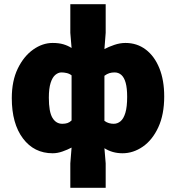

<svg xmlns="http://www.w3.org/2000/svg" viewBox="-20 -716 836 912"><path d="M314 176V60L320 -15Q301 -5 277 3.5Q253 12 230 12Q142 12 89 -58.5Q36 -129 36 -250Q36 -332 64.5 -390.5Q93 -449 137.5 -480.5Q182 -512 230 -512Q260 -512 281.5 -505.5Q303 -499 320 -488L314 -560V-696H482V-560L476 -483Q497 -494 523.5 -503Q550 -512 576 -512Q631 -512 672.5 -480.5Q714 -449 737 -392Q760 -335 760 -258Q760 -172 732 -111.5Q704 -51 658.5 -19.5Q613 12 562 12Q538 12 516.5 6Q495 0 476 -12L482 60V176ZM276 -128Q290 -128 300.5 -131.5Q311 -135 320 -144V-358Q310 -366 297 -369Q284 -372 272 -372Q257 -372 243 -360.5Q229 -349 220.5 -322.5Q212 -296 212 -252Q212 -185 229 -156.5Q246 -128 276 -128ZM520 -128Q538 -128 552.5 -140Q567 -152 575.5 -180Q584 -208 584 -256Q584 -297 577 -322.5Q570 -348 556.5 -360Q543 -372 524 -372Q511 -372 499.5 -368.5Q488 -365 476 -356V-142Q487 -134 498 -131Q509 -128 520 -128Z"/></svg>

Font: Source Sans 3 Black
Style: Regular
Weight: 900
Designer: Paul D. Hunt
Foundry: Adobe
Version: Version 3.046;hotconv 1.0.118;makeotfexe 2.5.65603